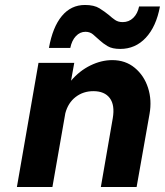

<svg xmlns="http://www.w3.org/2000/svg" viewBox="-20 -753 664 773"><path d="M322 -733Q359 -733 380.5 -719.5Q402 -706 419 -692Q431 -681 443.5 -672.5Q456 -664 474 -664Q499 -664 516.5 -681Q534 -698 540 -727H624Q609 -646 567 -601Q525 -556 464 -556Q432 -556 413.5 -567Q395 -578 381 -591Q367 -604 354.5 -614.5Q342 -625 324 -625Q302 -625 285.5 -607.5Q269 -590 263 -560H177Q192 -644 229 -688.5Q266 -733 322 -733ZM434 -277Q443 -330 422 -358Q401 -386 356 -386Q315 -386 284.5 -362.5Q254 -339 243 -297L191 0H48L135 -500H279L266 -428Q300 -468 344 -489.5Q388 -511 432 -511Q485 -511 522.5 -480Q560 -449 576 -399.5Q592 -350 582 -294L530 0H386Z"/></svg>

Font: Overused Grotesk
Style: Bold Italic
Weight: 700
Italic angle: -10°
Version: Version 0.003